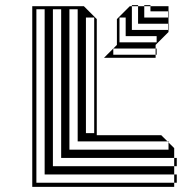

<svg xmlns="http://www.w3.org/2000/svg" viewBox="-20 -724 705 744"><path d="M105 0V-700H305L355 -650V-200H605L629 -176H633V-172L655 -150V-112H665V-80H655V-112H217V-688H185V-80H655V-48H665V-16H655V-48H153V-688H121V-16H655V0ZM345 -208V-656H313V-208ZM633 -144V-172L629 -176H281V-688H249V-144ZM635 -656H633V-680H563V-700H539V-704H563V-700H633V-680H635ZM587 -560V-584H467V-656H443V-560ZM635 -608H633V-632H515V-700H491V-704H515V-700H539V-656H633V-632H635ZM587 -512H583V-536H419V-512H583V-500H383L433 -550V-650L483 -700H491V-608H633V-600L583 -550V-536H587Z"/></svg>

Font: Rubik Broken Fax
Style: Regular
Weight: 400
Designer: Hubert and Fischer, NaN
Foundry: Hubert and Fischer, NaN
Version: Version 2.201